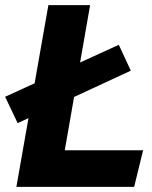

<svg xmlns="http://www.w3.org/2000/svg" viewBox="-42 -730 594 750"><path d="M22 0 147 -710H310L211 -143H517L482 0ZM27 -249 -22 -352 422 -555 469 -454Z"/></svg>

Font: Livvic
Style: Bold Italic
Weight: 700
Italic angle: -10°
Designer: Jacques Le Bailly, Baron von Fonthausen
Version: Version 1.001; ttfautohint (v1.8.2)